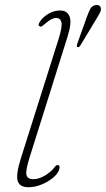

<svg xmlns="http://www.w3.org/2000/svg" viewBox="-20 -760 434 787"><path d="M256.5 -608.5 102.5 -118.5Q84.5 -62.5 88.2 -44Q92 -25.5 117 -25.5Q138.5 -25.5 163.5 -40Q188.5 -54.5 204.5 -75.5Q210 -83.5 216 -83.5Q225.5 -83.5 224 -71.5Q221.5 -53 201.5 -35Q181.5 -17 153 -4.8Q124.5 7.5 96.5 7.5Q60.5 7.5 52.5 -18.5Q44.5 -44.5 66 -112.5L219.5 -598Q236 -650.5 231.8 -668.5Q227.5 -686.5 210 -686.5Q191.5 -686.5 164 -662Q158 -656.5 152.8 -653Q147.5 -649.5 143 -652Q134 -655.5 142.5 -669.5Q154 -688.5 177.2 -702.8Q200.5 -717 226.5 -717Q255.5 -717 265.2 -692.2Q275 -667.5 256.5 -608.5ZM335 -687.5Q343 -709.5 349.2 -722.2Q355.5 -735 370 -739Q379.5 -741 386.2 -737.2Q393 -733.5 393.5 -725.5Q394.5 -716.5 388.5 -705.5Q382.5 -694.5 374.5 -681.5L309 -573Q304.5 -565.5 298 -567Q293 -568 296 -579Z"/></svg>

Font: Fraunces 9pt S050 Thin
Style: Italic
Weight: 100
Italic angle: -16°
Version: Version 1.000; ttfautohint (v1.8.3)